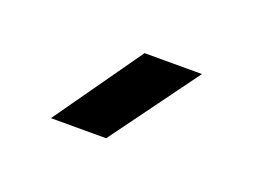

<svg xmlns="http://www.w3.org/2000/svg" viewBox="-39 -836 348 264"><g transform="rotate(20 134.5 -704.0)"><path d="M47.7 -640 138.1 -768H222.1L128.5 -640Z"/></g></svg>

Font: Big Shoulders Stencil Text Thin
Style: Regular
Weight: 100
Designer: Patric King
Foundry: XO Type Co
Version: Version 2.001